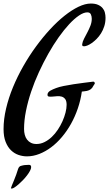

<svg xmlns="http://www.w3.org/2000/svg" viewBox="-45 -771 616 1084"><path d="M417 -253.9Q410.2 -205.1 394.5 -159.2Q378.9 -113.3 356.2 -72.5Q333.5 -31.7 304.9 2.2Q276.4 36.1 244.1 60.3Q211.9 84.5 177 98.1Q142.1 111.8 106.9 111.8Q83.5 111.8 59.8 103.8Q36.1 95.7 17.3 77.6Q-1.5 59.6 -13.2 30Q-24.9 0.5 -24.9 -42Q-24.9 -97.7 -10.7 -158Q3.4 -218.3 28.3 -278.6Q53.2 -338.9 86.4 -397.2Q119.6 -455.6 158 -508.1Q196.3 -560.5 237.5 -605.2Q278.8 -649.9 319.3 -682.1Q359.9 -714.4 397.9 -732.7Q436 -751 467.8 -751Q492.2 -751 508.3 -743.9Q524.4 -736.8 533.9 -725.6Q543.5 -714.4 547.1 -700Q550.8 -685.5 550.8 -670.9Q550.8 -645 543.7 -622.8Q536.6 -600.6 525.4 -582.8Q514.2 -564.9 500.5 -551.3Q486.8 -537.6 473.6 -528.3Q460.4 -519 449 -514.4Q437.5 -509.8 431.2 -509.8Q424.3 -509.8 421.6 -511.2Q418.9 -512.7 418.9 -521Q420.9 -535.6 429.7 -552.7Q438.5 -569.8 448.2 -588.1Q458 -606.4 465.6 -626Q473.1 -645.5 473.1 -665Q473.1 -678.7 468 -689.9Q462.9 -701.2 448.2 -701.2Q427.2 -701.2 400.9 -683.3Q374.5 -665.5 345.5 -634.3Q316.4 -603 286.1 -560.3Q255.9 -517.6 227.8 -467.8Q199.7 -418 174.6 -363.3Q149.4 -308.6 130.9 -253.4Q112.3 -198.2 101.6 -144.5Q90.8 -90.8 90.8 -43Q90.8 -24.9 95 -9.5Q99.1 5.9 107.9 17.3Q116.7 28.8 129.9 35.4Q143.1 42 161.1 42Q184.6 42 206.5 31Q228.5 20 247.3 2.2Q266.1 -15.6 281.5 -38.8Q296.9 -62 307.9 -86.7Q318.8 -111.3 325 -135.5Q331.1 -159.7 331.1 -179.2Q331.1 -201.2 323 -211.7Q314.9 -222.2 303 -225.6Q291 -229 277.1 -227.8Q263.2 -226.6 251.2 -225.6Q239.3 -224.6 231.2 -225.8Q223.1 -227.1 223.1 -235.8Q223.1 -243.2 227.3 -248.8Q231.4 -254.4 238.5 -258.8Q245.6 -263.2 254.4 -266.8Q263.2 -270.5 272 -273.9Q288.6 -280.3 314.7 -285.6Q340.8 -291 370.1 -295.4Q399.4 -299.8 428.5 -303.5Q457.5 -307.1 481 -310.1Q490.2 -310.1 490.2 -298.8L481.9 -286.1Q471.7 -263.2 445.8 -257.8Q438.5 -256.3 431.2 -255.6Q423.8 -254.9 417 -253.9ZM89.8 161.6Q91.8 161.1 95.9 160.9Q100.1 160.6 104.7 160.4Q109.4 160.2 113.3 159.9Q117.2 159.7 118.7 159.7Q125.5 159.7 128.2 163.3Q130.9 167 130.9 172.4Q130.9 181.2 124.3 193.6Q117.7 206.1 107.4 219.5Q97.2 232.9 84.5 246.1Q71.8 259.3 59.6 269.8Q47.4 280.3 37.4 286.9Q27.3 293.5 22 293.5Q16.6 293.5 16.6 291.5Q17.1 287.6 22.2 275.6Q27.3 263.7 33.7 248Q40 232.4 46.4 215.3Q52.7 198.2 56.6 184.6Q59.1 176.8 62.5 172.6Q65.9 168.5 70.3 166.5Q74.7 164.6 79.6 163.8Q84.5 163.1 89.8 161.6Z"/></svg>

Font: Mervale Script
Style: Regular
Weight: 400
Designer: Astigmatic (AOETI)
Foundry: Astigmatic (AOETI)
Version: Version 1.000